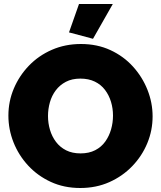

<svg xmlns="http://www.w3.org/2000/svg" viewBox="-20 -934 805 960"><path d="M381 6Q300 6 234 -24.5Q168 -55 120.5 -106.5Q73 -158 47.5 -222.5Q22 -287 22 -356Q22 -427 49 -491Q76 -555 124.5 -605.5Q173 -656 239.5 -685Q306 -714 385 -714Q466 -714 532 -683.5Q598 -653 645 -601Q692 -549 717.5 -484.5Q743 -420 743 -352Q743 -282 716.5 -218Q690 -154 641.5 -103.5Q593 -53 527 -23.5Q461 6 381 6ZM220 -354Q220 -318 230 -284.5Q240 -251 260 -224.5Q280 -198 310.5 -182.5Q341 -167 383 -167Q425 -167 456 -183Q487 -199 506.5 -226.5Q526 -254 535.5 -287.5Q545 -321 545 -356Q545 -392 535 -425Q525 -458 505 -484.5Q485 -511 454 -526Q423 -541 382 -541Q340 -541 309.5 -525Q279 -509 259 -482.5Q239 -456 229.5 -422.5Q220 -389 220 -354ZM445 -740 325 -772 375 -914H544Z"/></svg>

Font: Raleway Thin Black
Style: Regular
Weight: 900
Version: Version 4.026